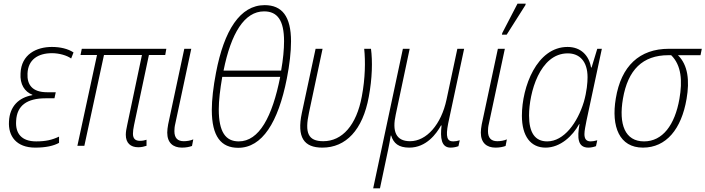

<svg xmlns="http://www.w3.org/2000/svg" viewBox="-20 -795 3847 1047"><path d="M172 10C231 10 273 0 302 -16V-50C264 -32 230 -24 177 -24C97 -24 63 -68 68 -136C72 -220 128 -259 229 -259H277L284 -292H237C155 -292 127 -334 130 -394C133 -469 186 -505 264 -505C302 -505 345 -493 368 -476L381 -509C351 -529 309 -539 263 -539C179 -539 96 -499 92 -395C88 -335 114 -295 157 -278L156 -276C83 -263 33 -216 29 -133C24 -53 69 10 172 10Z M734 8C752 8 767 4 779 0V-33C771 -30 758 -27 743 -27C717 -27 705 -40 705 -66C705 -79 707 -94 711 -113L792 -495H881L887 -529H426L419 -495H509L402 0H440L547 -495H754L674 -115C669 -93 666 -75 666 -60C666 -15 692 8 734 8Z M972 10C995 10 1013 6 1027 1L1034 -35C1018 -28 999 -25 982 -25C948 -25 931 -43 931 -80C931 -91 932 -105 936 -121L1023 -529H985L897 -117C894 -100 892 -85 892 -72C892 -16 924 10 972 10Z M1135 -196C1135 -50 1186 11 1279 11C1410 11 1497 -128 1544 -366C1559 -441 1567 -513 1567 -569C1567 -706 1518 -767 1423 -767C1289 -767 1202 -629 1158 -399C1143 -322 1135 -250 1135 -196ZM1199 -410C1240 -614 1313 -733 1420 -733C1493 -733 1529 -684 1529 -570C1529 -527 1524 -471 1513 -410ZM1173 -199C1173 -246 1180 -307 1192 -376H1508C1465 -158 1393 -24 1282 -24C1211 -24 1173 -74 1173 -199Z M1738 10C1866 10 1958 -86 1991 -267C2010 -368 2012 -462 2003 -529H1966C1973 -461 1972 -369 1953 -269C1924 -112 1846 -25 1743 -25C1660 -25 1641 -70 1665 -181L1739 -529H1701L1626 -179C1598 -46 1637 10 1738 10Z M2015 232H2052L2097 19C2102 -6 2107 -31 2111 -56H2113C2126 -14 2153 10 2212 10C2305 10 2360 -66 2385 -111H2388C2380 -43 2386 10 2437 10C2454 10 2470 6 2480 2L2487 -30C2475 -26 2462 -24 2451 -24C2419 -24 2409 -47 2424 -122L2511 -529H2474L2415 -252C2386 -116 2306 -25 2216 -25C2138 -25 2118 -80 2138 -170L2214 -529H2177Z M2717 -606H2743L2845 -767L2847 -775H2802L2719 -615ZM2682 10C2705 10 2723 6 2737 1L2744 -35C2728 -28 2709 -25 2692 -25C2658 -25 2641 -43 2641 -80C2641 -91 2642 -105 2646 -121L2733 -529H2695L2607 -117C2604 -100 2602 -85 2602 -72C2602 -16 2634 10 2682 10Z M2955 10C3036 10 3103 -54 3138 -118H3140C3127 -43 3130 10 3189 10C3201 10 3217 7 3230 2L3237 -30C3223 -26 3210 -24 3201 -24C3175 -24 3167 -40 3167 -64C3167 -83 3173 -109 3178 -136L3262 -529H3237L3206 -427H3203C3192 -492 3148 -539 3075 -539C2907 -539 2826 -321 2826 -164C2826 -52 2874 10 2955 10ZM2964 -24C2897 -24 2865 -72 2865 -165C2865 -288 2923 -504 3076 -504C3140 -504 3184 -461 3184 -374C3184 -345 3180 -296 3164 -240C3129 -125 3055 -24 2964 -24Z M3486 10C3613 10 3696 -91 3724 -256C3741 -355 3732 -440 3677 -494H3800L3807 -529H3628C3467 -529 3367 -435 3338 -258C3312 -104 3358 10 3486 10ZM3492 -24C3388 -24 3353 -117 3377 -257C3404 -414 3484 -494 3625 -494H3640C3696 -439 3702 -354 3685 -256C3660 -113 3593 -24 3492 -24Z"/></svg>

Font: Noto Sans SemiCondensed ExtraLight
Style: Italic
Weight: 200
Width: 4
Italic angle: -12°
Designer: Monotype Design Team
Foundry: Monotype Imaging Inc.
Version: Version 2.013